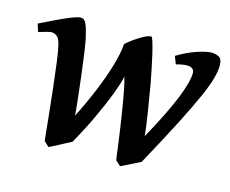

<svg xmlns="http://www.w3.org/2000/svg" viewBox="-74 -516 755 631"><g transform="rotate(15 304.0 -201.0)"><path d="M610.8 -386.2Q610.8 -368.2 604 -342.5Q597.2 -316.9 579.1 -275.9Q561 -234.9 528.6 -171.4Q496.1 -107.9 444.8 -14.2Q439.9 -11.7 426.3 -4.9Q412.6 2 398.9 8.8Q385.3 15.6 379.9 18.1L362.3 2Q356 -48.3 348.4 -100.8Q340.8 -153.3 333 -198Q325.2 -242.7 317.4 -270Q313.5 -249.5 298.3 -209.2Q283.2 -168.9 259.8 -118.9Q236.3 -68.8 208 -19Q202.6 -16.6 187.7 -8.5Q172.9 -0.5 157.5 7.6Q142.1 15.6 136.2 18.1L119.1 2Q115.2 -36.1 110.4 -83.3Q105.5 -130.4 100.3 -176.8Q95.2 -223.1 90.3 -259.5Q85.4 -295.9 81.5 -312Q76.2 -336.4 66.9 -342.8Q57.6 -349.1 49.8 -349.1Q44.4 -349.1 33.9 -346.4Q23.4 -343.8 14.4 -340.8Q5.4 -337.9 5.4 -337.9L-2.9 -364.7Q22.5 -377.4 49.6 -390.4Q76.7 -403.3 98.4 -411.9Q120.1 -420.4 129.4 -420.4Q141.6 -420.4 148.2 -405.8Q154.8 -391.1 162.1 -358.9Q165.5 -343.3 170.4 -308.3Q175.3 -273.4 180.2 -232.7Q185.1 -191.9 189 -156.5Q192.9 -121.1 193.8 -104Q217.8 -150.9 238.8 -201.2Q259.8 -251.5 273.2 -296.6Q286.6 -341.8 288.6 -373Q305.7 -388.7 330.8 -404.5Q356 -420.4 369.1 -420.4Q371.6 -420.4 376.5 -404.8Q381.3 -389.2 387 -365.2Q392.6 -341.3 397.7 -315.7Q402.8 -290 406.7 -269.5Q413.6 -227.5 421.4 -180.9Q429.2 -134.3 432.6 -98.1Q484.9 -192.9 508.3 -251.5Q531.7 -310.1 531.7 -338.9Q531.7 -358.9 506.8 -358.9Q492.7 -358.9 470.2 -352.5L460 -378.9Q492.7 -398.9 525.1 -409.7Q557.6 -420.4 573.2 -420.4Q588.4 -420.4 599.6 -414.3Q610.8 -408.2 610.8 -386.2Z"/></g></svg>

Font: Dai Banna SIL Medium
Style: Italic
Weight: 500
Italic angle: -11°
Designer: Victor Gaultney
Foundry: SIL International
Version: Version 4.000